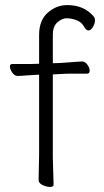

<svg xmlns="http://www.w3.org/2000/svg" viewBox="-20 -726 410 756"><path d="M191 1Q191 10 177 10Q163 10 147.5 2.5Q132 -5 132 -17L134 -116V-432L114 -431Q92 -430 71 -428L50 -427Q37 -427 28 -440.5Q19 -454 19 -464Q19 -474 29 -474H103L134 -475V-589Q134 -646 168 -676Q202 -706 245 -706Q311 -706 349 -661Q354 -656 354 -645Q354 -634 346 -620Q338 -606 328.5 -606Q319 -606 310 -622.5Q301 -639 281 -646.5Q261 -654 242.5 -654Q224 -654 206 -638Q188 -622 188 -590V-477L216 -478Q228 -479 245.5 -480Q263 -481 279 -482.5Q295 -484 302 -484H303Q315 -484 324 -471.5Q333 -459 333 -447.5Q333 -436 323 -436Q292 -436 266 -436Q240 -436 227 -435L188 -433V-105Z"/></svg>

Font: LXGW WenKai TC Light
Style: Regular
Weight: 300
Designer: LXGW / Fontworks Inc.
Foundry: LXGW / Fontworks Inc.
Version: Version 1.330